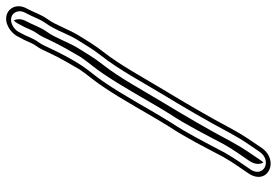

<svg xmlns="http://www.w3.org/2000/svg" viewBox="-152 -596 860 595"><g transform="rotate(-90 277.5 -299.0)"><path d="M36.1 43.1C-1.3 102.5 78.4 139.1 117.2 81C141.6 43.9 148.8 36.9 174.2 -8.8C213.3 -82.4 254.6 -152.8 296.1 -221.4C334.4 -284.6 371.6 -354.6 413.8 -408.4C431.3 -430.5 447.5 -456.6 461.8 -480.2C482.5 -511.9 495.9 -554.8 514.8 -580.6C530.2 -601.8 537.1 -626.1 548.2 -645.7C564.2 -675.1 550.1 -700.5 530.5 -707.2C503.8 -716.2 474.5 -696.7 463 -676.3L457.8 -666.5C447.2 -649.3 442.4 -630.5 432.8 -617.4C422.7 -603.6 417 -589.7 409.8 -574.2C395.6 -543.9 375.2 -509.1 359.2 -481.7C344 -458.8 326.1 -439.4 308.5 -413C263.1 -346.8 224.3 -272.1 182.4 -204.8C147.1 -151.4 119.4 -95.6 88.5 -37.3C69.6 -3.9 55.9 13.1 36.1 43.1ZM48.6 48.9C67.7 20 82 2.2 101.7 -32.7C133.2 -92 160.1 -146.4 194.9 -199.1C237.8 -267.9 276.1 -341.7 320.8 -407C337.5 -432.1 355.1 -450.9 371.6 -475.7C389.2 -502.3 408.9 -539.5 423.6 -570.8C431.1 -586.8 436.3 -599.2 444.7 -610.6C457.7 -628.5 462.1 -647.3 470.9 -661.7L476.2 -671.7C483.9 -685.3 504.6 -699 522.7 -692.8C536.1 -688.3 545.9 -670.3 535 -650.3C522.4 -628.1 515.7 -604.9 502.9 -587.4C480.7 -557 468.2 -514.9 449.2 -485.8C434.5 -461.6 419 -436.8 402.4 -415.6C358.5 -359.8 321.2 -289.2 283.3 -226.6C241.7 -158 200 -86.9 160.9 -13.2C136.2 31.3 129.8 37.2 104.8 75C77.3 116.1 23.3 89 48.6 48.9ZM75.1 45.4C63.9 63.2 64.9 78 71 87.6C73.1 85.5 76 82 78.3 78.6C102.9 41.1 109.8 34.7 134.9 -10.5C173.9 -84.1 215.5 -154.9 257 -223.5C295.2 -286.4 332.3 -356.6 375.4 -411.4C392.4 -433 408.3 -458.6 422.8 -482.4C442.8 -513.1 455.6 -555.4 476.1 -583.4C490.3 -602.8 497.3 -626.8 508.9 -647.5C517 -662.4 516.1 -676.3 511.1 -685.8C507.7 -682.4 504.4 -678.3 502.3 -674.5L497 -664.6C486.9 -648.1 482.8 -630 471.5 -614.6C462.3 -602 456.7 -588.6 449.3 -572.9C434.8 -542 414.6 -507.4 398.3 -479.5C382.1 -455.2 364.6 -436.5 347.4 -410.6C302.3 -344.8 263.7 -270.5 221.4 -202.6C186.3 -149.4 158.9 -94.2 127.8 -35.5C108.6 -1.4 94.6 15.9 75.1 45.4Z"/></g></svg>

Font: HoneyBee
Style: BlurIt
Weight: 700
Foundry: Cannot Into Space Fonts
Version: Version 0.89